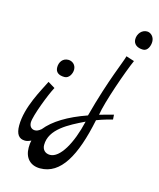

<svg xmlns="http://www.w3.org/2000/svg" viewBox="-135 -761 937 1133"><g transform="rotate(15 333.0 -194.0)"><path d="M559 -141 474 -118C486 -198 559 -405 591 -477L541 -493C534 -460 474 -331 412 -97C298 -57 216 -7 169 52C152 66 142 69 131 69C113 69 97 56 97 30C97 -10 154 -157 179 -202L136 -228C108 -170 35 -48 35 65C35 117 53 143 91 143C102 143 115 139 128 133C124 147 123 162 123 177C123 239 159 278 219 278C345 278 418 146 465 -82C506 -98 553 -110 561 -112C561 -114 560 -132 559 -141ZM408 -58C376 81 316 186 255 186C226 186 207 167 207 138C207 41 315 -13 408 -58ZM625 -556C654 -556 666 -591 666 -615C666 -646 643 -666 621 -666C588 -666 565 -636 565 -604C565 -574 589 -556 625 -556ZM219 -280C247 -280 263 -312 263 -336C263 -367 239 -384 216 -384C182 -384 163 -357 163 -325C163 -295 183 -280 219 -280Z"/></g></svg>

Font: Marck Script
Style: Regular
Weight: 400
Designer: Denis Masharov, Marck Fogel
Foundry: Denis Masharov
Version: Version 1.002